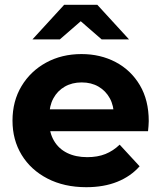

<svg xmlns="http://www.w3.org/2000/svg" viewBox="-20 -771 671 799"><path d="M339 8Q247 8 177.5 -28Q108 -64 70 -126.5Q32 -189 32 -269Q32 -350 69.5 -412.5Q107 -475 172 -510.5Q237 -546 319 -546Q398 -546 461.5 -512.5Q525 -479 562 -416.5Q599 -354 599 -267Q599 -258 598 -246.5Q597 -235 596 -225H159V-316H514L454 -289Q454 -331 437 -362Q420 -393 390 -410.5Q360 -428 320 -428Q280 -428 249.5 -410.5Q219 -393 202 -361.5Q185 -330 185 -287V-263Q185 -219 204.5 -185.5Q224 -152 259.5 -134.5Q295 -117 343 -117Q386 -117 418.5 -130Q451 -143 478 -169L561 -79Q524 -37 468 -14.5Q412 8 339 8ZM115 -607 247 -751H385L517 -607H403L265 -727H367L229 -607Z"/></svg>

Font: MOST Montserrat
Style: Bold
Weight: 700
Designer: Julieta Ulanovsky
Foundry: Julieta Ulanovsky
Version: Version 8.000;March 11, 2024;FontCreator 15.0.0.2926 64-bit